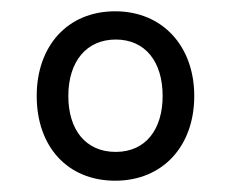

<svg xmlns="http://www.w3.org/2000/svg" viewBox="-20 -747 409 340"><path d="M184 -427C268 -427 324 -488 324 -577C324 -665 268 -727 184 -727C99 -727 45 -665 45 -577C45 -488 99 -427 184 -427ZM185 -478C131 -478 101 -518 101 -577C101 -638 133 -677 185 -677C237 -677 268 -638 268 -577C268 -518 238 -478 185 -478Z"/></svg>

Font: Noto Serif Sinhala SemiCondensed
Style: Regular
Weight: 400
Width: 4
Designer: Jelle Bosma - Monotype Design Team
Foundry: Monotype Imaging Inc.
Version: Version 2.007